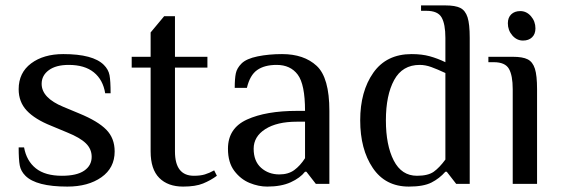

<svg xmlns="http://www.w3.org/2000/svg" viewBox="-20 -680 2075 710"><path d="M74 -30Q57 -47 53 -68.5Q49 -90 49 -135H69Q78 -85 112.5 -57.5Q147 -30 209 -30Q264 -30 291.5 -49Q319 -68 319 -100Q319 -129 297.5 -150Q276 -171 229 -190L169 -215Q109 -239 79 -271Q49 -303 49 -350Q49 -411 95 -445.5Q141 -480 214 -480Q324 -480 364 -440Q381 -423 385 -402Q389 -381 389 -335H369Q361 -385 327 -412.5Q293 -440 234 -440Q187 -440 160.5 -420.5Q134 -401 134 -370Q134 -318 214 -285L274 -260Q342 -232 373 -200.5Q404 -169 404 -120Q404 -59 355 -24.5Q306 10 229 10Q114 10 74 -30Z M537 -120V-430H467V-470H537V-560L587 -620H627V-470H747V-430H627V-120Q627 -30 697 -30Q721 -30 737.5 -35Q754 -40 772 -50L782 -30Q759 -13 731 -1.5Q703 10 657 10Q601 10 569 -22Q537 -54 537 -120Z M823 -130Q823 -206 893.5 -238Q964 -270 1078 -270H1108Q1108 -368 1081 -404Q1054 -440 1003 -440Q958 -440 931 -421Q904 -402 893 -355H848Q848 -389 852 -408.5Q856 -428 873 -445Q891 -463 932.5 -471.5Q974 -480 1023 -480Q1104 -480 1151 -436.5Q1198 -393 1198 -270V0H1148L1113 -45H1108Q1090 -22 1055 -6Q1020 10 968 10Q936 10 903 -3.5Q870 -17 846.5 -48Q823 -79 823 -130ZM1108 -95V-230H1078Q1004 -230 961 -202.5Q918 -175 918 -130Q918 -84 945.5 -59.5Q973 -35 1013 -35Q1046 -35 1068 -51Q1090 -67 1108 -95Z M1312 -235Q1312 -342 1360.5 -411Q1409 -480 1502 -480Q1540 -480 1569 -472Q1598 -464 1627 -450V-540Q1627 -591 1613 -615.5Q1599 -640 1557 -640H1537V-660H1627Q1664 -660 1682.5 -650.5Q1701 -641 1709 -616Q1717 -591 1717 -540V0H1667L1632 -45H1627Q1605 -20 1575.5 -5Q1546 10 1492 10Q1405 10 1358.5 -59Q1312 -128 1312 -235ZM1627 -90V-410Q1597 -424 1575 -432Q1553 -440 1532 -440Q1468 -440 1437.5 -384Q1407 -328 1407 -235Q1407 -143 1436 -86.5Q1465 -30 1522 -30Q1563 -30 1584 -45Q1605 -60 1627 -90Z M1858 -594Q1858 -615 1870.5 -627Q1883 -639 1904 -639Q1927 -639 1943.5 -620Q1960 -601 1960 -575Q1960 -554 1947.5 -542Q1935 -530 1914 -530Q1891 -530 1874.5 -549Q1858 -568 1858 -594ZM1876 -350Q1876 -401 1862 -425.5Q1848 -450 1806 -450H1786V-470H1876Q1913 -470 1931.5 -460.5Q1950 -451 1958 -426Q1966 -401 1966 -350V0H1876Z"/></svg>

Font: El Messiri
Style: Regular
Weight: 400
Designer: Mohamed Gaber
Foundry: Kief Type Foundry
Version: Version 2.006